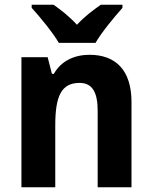

<svg xmlns="http://www.w3.org/2000/svg" viewBox="-20 -786 640 806"><path d="M227 -606H381C406 -650 461 -716 494 -753V-766H403C372 -744 336 -718 303 -682C271 -717 235 -745 205 -766H113V-753C147 -716 202 -649 227 -606ZM356 -556C293 -556 237 -531 206 -476H198L180 -546H70V0H212V-259C212 -380 236 -438 314 -438C368 -438 390 -398 390 -321V0H532V-358C532 -493 464 -556 356 -556Z"/></svg>

Font: Noto Sans Myanmar SemiCondensed
Style: Bold
Weight: 700
Width: 4
Designer: Monotype Design Team
Foundry: Monotype Imaging Inc.
Version: Version 2.107